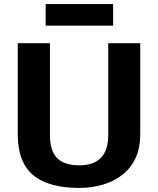

<svg xmlns="http://www.w3.org/2000/svg" viewBox="-20 -912 776 942"><path d="M369 10Q218 10 142.5 -53Q67 -116 67 -254V-700H225V-249Q225 -172 260 -136.5Q295 -101 369 -101Q511 -101 511 -249V-700H668V-254Q668 -186 645 -136.5Q622 -87 580.5 -54.5Q539 -22 484.5 -6Q430 10 369 10ZM535 -892V-786H204V-892Z"/></svg>

Font: Pathway Extreme 28pt
Style: Bold
Weight: 700
Designer: Eduardo Rodriguez Tunni
Foundry: Eduardo Rodriguez Tunni
Version: Version 1.001;gftools[0.9.26]